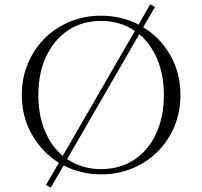

<svg xmlns="http://www.w3.org/2000/svg" viewBox="-20 -786 928 881"><path d="M191 63 250 -39Q173 -87 126.5 -168.5Q80 -250 80 -350Q80 -427 107.5 -493.5Q135 -560 184.5 -609.5Q234 -659 300.5 -686.5Q367 -714 444 -714Q491 -714 534.5 -703.5Q578 -693 616 -673L669 -766L691 -754L637 -661Q715 -614 761.5 -532.5Q808 -451 808 -350Q808 -273 780.5 -206.5Q753 -140 703.5 -90.5Q654 -41 587.5 -13.5Q521 14 444 14Q397 14 353.5 3.5Q310 -7 272 -27L213 75ZM156 -350Q156 -258 185.5 -186.5Q215 -115 268 -71L599 -644Q532 -690 444 -690Q358 -690 293.5 -647.5Q229 -605 192.5 -528.5Q156 -452 156 -350ZM732 -350Q732 -441 702 -513Q672 -585 619 -629L288 -56Q356 -10 444 -10Q530 -10 595 -52.5Q660 -95 696 -172Q732 -249 732 -350Z"/></svg>

Font: Aboreto
Style: Regular
Weight: 400
Designer: Dominik Jáger
Foundry: Dominik Jáger
Version: Version 1.001; ttfautohint (v1.8.4.7-5d5b)